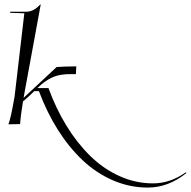

<svg xmlns="http://www.w3.org/2000/svg" viewBox="-20 -558 863 868"><path d="M71 3 18 4Q29 -23 46 -122L90 -498L26 -500V-505H98Q133 -505 162 -538L164 -537L88 -124Q87 -119 87 -116L236 -255Q246 -256 273 -257L325 -258L323 -223H301Q257 -223 228.5 -213Q200 -203 169 -178L149 -160H199Q233 -67 280.5 10.5Q328 88 387.5 146.5Q447 205 520 238Q593 271 672 271Q749 271 820 221L823 224Q741 290 648 290Q566 290 490 257Q414 224 352 165Q290 106 240.5 27Q191 -52 156 -146H135Q100 -112 93 -107L84 -100Q73 -33 71 3Z"/></svg>

Font: Kleymissky
Style: Regular
Weight: 500
Italic angle: -8°
Designer: gluk
Foundry: gluk
Version: Version 0.283